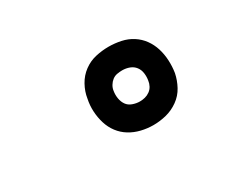

<svg xmlns="http://www.w3.org/2000/svg" viewBox="-54 -924 609 514"><g transform="rotate(-30 250.0 -667.0)"><path d="M304 -546Q285 -546 266.5 -550.5Q248 -555 232.5 -564.5Q217 -574 206 -588.5Q195 -603 189.5 -621Q184 -639 183 -658Q182 -677 186 -696Q189 -716 199.5 -735Q210 -754 227 -766.5Q244 -779 264 -783.5Q284 -788 304 -788Q323 -788 342 -784Q361 -780 376.5 -770Q392 -760 402.5 -745.5Q413 -731 418.5 -713.5Q424 -696 425 -676.5Q426 -657 423 -638Q419 -618 409 -599.5Q399 -581 381.5 -568.5Q364 -556 344 -551Q324 -546 304 -546ZM304 -619Q312 -619 320 -621Q328 -623 335 -628Q342 -633 346 -640.5Q350 -648 351 -656Q353 -667 351.5 -678.5Q350 -690 343.5 -698.5Q337 -707 326.5 -711Q316 -715 304 -715Q296 -715 288 -713.5Q280 -712 273.5 -707Q267 -702 262.5 -694.5Q258 -687 257 -679Q255 -667 257 -655.5Q259 -644 265 -635.5Q271 -627 282 -623Q293 -619 304 -619Z"/></g></svg>

Font: Iosevka Curly Slab SmBdObl
Style: Regular
Weight: 600
Italic angle: -9°
Monospace: yes
Designer: Belleve Invis
Foundry: Belleve Invis
Version: Version 11.0.0; ttfautohint (v1.8.3)